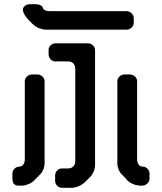

<svg xmlns="http://www.w3.org/2000/svg" viewBox="-20 -789 768 913"><path d="M379 82 407 54Q418 44 425 27.5Q432 11 432 -3V-550Q432 -564 422 -573.5Q412 -583 399 -583H243Q230 -583 220.5 -573.5Q211 -564 211 -550V-532Q211 -517 220.5 -507Q230 -497 243 -497H306Q320 -497 329 -487Q338 -477 338 -463V-23Q338 -7 328.5 2.5Q319 12 303 12H275Q261 12 251.5 22Q242 32 242 47V70Q242 84 251.5 94Q261 104 274 104H323Q336 104 351.5 97.5Q367 91 379 82ZM183 -753Q183 -759 172.5 -764Q162 -769 147 -769H124Q109 -769 99 -761.5Q89 -754 89 -744Q89 -721 120 -690L133 -677Q149 -661 166.5 -654.5Q184 -648 199 -648H581Q595 -648 605.5 -657.5Q616 -667 616 -681V-702Q616 -716 605.5 -726Q595 -736 581 -736H217Q188 -736 183 -753ZM167 44Q179 34 185.5 18Q192 2 192 -13V-402Q192 -416 181.5 -425.5Q171 -435 156 -435H134Q119 -435 108.5 -425.5Q98 -416 98 -402V-32Q98 -17 91 -7Q84 3 73 3Q60 3 49.5 12.5Q39 22 39 37V60Q39 94 69 94H81Q97 94 114 87Q131 81 143 69Q155 57 167 44ZM563 44 587 70Q613 94 655 94Q670 94 680.5 84Q691 74 691 60V37Q691 22 680.5 12.5Q670 3 657 3Q645 3 638.5 -7.5Q632 -18 632 -32V-402Q632 -416 621.5 -425.5Q611 -435 596 -435H574Q559 -435 548.5 -425.5Q538 -416 538 -402V-13Q538 2 544.5 18Q551 34 563 44Z"/></svg>

Font: WD-XL Lubrifont TC
Style: Regular
Weight: 400
Designer: [WD-XL Lubrifont] Copyright 2020-2022 (c) NightFurySL2001, Skr-ZERO; [ZCOOL QingKe HuangYou] Copyright 2018-2022 (c) The
Version: Version 2.001;hotconv 1.1.1;makeotfexe 2.6.0